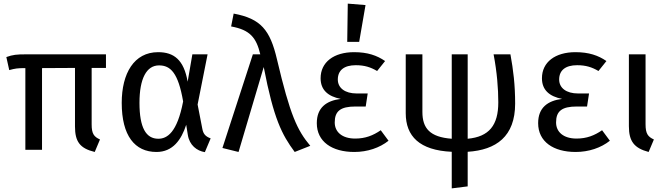

<svg xmlns="http://www.w3.org/2000/svg" viewBox="-20 -827 3685 1060"><path d="M565 -452V-527H122C73 -527 51 -525 15 -512L31 -440C64 -449 77 -451 120 -451V0H212V-451L394 -452V-129C394 -45 421 -8 503 12L532 -57C499 -72 486 -88 486 -140V-452Z M858 -466C922 -466 964 -424 991 -267C958 -94 902 -61 854 -61C786 -61 750 -122 750 -259C750 -394 789 -466 858 -466ZM853 -539C720 -539 652 -422 652 -259C652 -78 724 12 844 12C934 12 981 -55 1008 -138L1017 -82C1026 -25 1067 6 1111 13L1143 -63C1113 -74 1102 -89 1097 -116L1071 -250L1126 -527H1042L1016 -376C995 -497 940 -539 853 -539Z M1270 -752 1256 -681C1361 -662 1395 -619 1417 -527H1376L1208 -10L1297 12L1436 -457C1491 -171 1536 -84 1607 12L1693 -22C1621 -108 1582 -190 1509 -500C1471 -662 1420 -724 1270 -752Z M1935 -539C1823 -539 1750 -484 1750 -395C1750 -331 1790 -295 1861 -281C1782 -271 1729 -233 1729 -147C1729 -45 1813 12 1936 12C2009 12 2076 -11 2125 -50L2082 -108C2040 -79 1997 -62 1941 -62C1868 -62 1828 -99 1828 -151C1828 -213 1859 -239 1943 -239H1999L2010 -311H1949C1885 -311 1845 -341 1845 -388C1845 -439 1880 -467 1944 -467C1993 -467 2026 -456 2062 -435L2106 -490C2061 -521 2009 -539 1935 -539ZM1900 -807 1897 -596H1963L1998 -799Z M2824 -255C2824 -358 2814 -440 2798 -527H2705C2724 -428 2731 -337 2731 -262C2731 -135 2680 -72 2562 -61V-527H2474V-61C2353 -70 2312 -119 2312 -209V-527H2220V-202C2220 -75 2296 3 2474 11V213L2562 202V11C2719 1 2824 -73 2824 -255Z M3157 -539C3045 -539 2972 -484 2972 -395C2972 -331 3012 -295 3083 -281C3004 -271 2951 -233 2951 -147C2951 -45 3035 12 3158 12C3231 12 3298 -11 3347 -50L3304 -108C3262 -79 3219 -62 3163 -62C3090 -62 3050 -99 3050 -151C3050 -213 3081 -239 3165 -239H3221L3232 -311H3171C3107 -311 3067 -341 3067 -388C3067 -439 3102 -467 3166 -467C3215 -467 3248 -456 3284 -435L3328 -490C3283 -521 3231 -539 3157 -539Z M3544 -527H3452V-130C3452 -46 3482 -9 3561 12L3590 -57C3557 -72 3544 -89 3544 -141Z"/></svg>

Font: Fira Math
Style: Regular
Weight: 400
Designer: Xiangdong Zeng
Foundry: Xiangdong Zeng
Version: Version 0.3.4